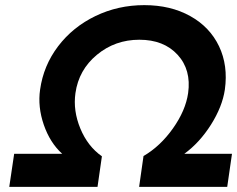

<svg xmlns="http://www.w3.org/2000/svg" viewBox="-20 -728 924 748"><path d="M16.1 0 35.2 -128.9H222.2Q174.8 -171.9 150.6 -241.9Q126.5 -312 136.2 -378.9Q149.4 -472.7 206.5 -547.9Q263.7 -623 351.8 -665.5Q439.9 -708 542 -708Q644.5 -708 720.9 -665.5Q797.4 -623 833.3 -547.9Q869.1 -472.7 856 -378.9Q846.2 -312.5 802 -242.4Q757.8 -172.4 698.2 -128.9H883.8L865.2 0H522L539.1 -120.1Q604.5 -158.2 653.8 -227.8Q703.1 -297.4 712.9 -365.2Q725.6 -456.1 671.9 -514.6Q618.2 -573.2 522.9 -573.2Q428.2 -573.2 357.4 -514.4Q286.6 -455.6 273.9 -365.2Q264.2 -296.9 293 -227.3Q321.8 -157.7 377 -119.1L359.9 0Z"/></svg>

Font: Trueno SemiBold
Style: Italic
Weight: 600
Designer: Julieta Ulanovsky
Foundry: Julieta Ulanovsky
Version: Version 3.001b | FøM Fix